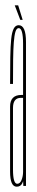

<svg xmlns="http://www.w3.org/2000/svg" viewBox="-20 -701 140 724"><path d="M68 0 67 -22V-363Q67 -476 67 -535.5Q67 -595 50.5 -595V-606Q78 -606 78 -542.2Q78 -478.5 78 -366V0ZM43 3Q18 3 18 -54Q18 -111 18 -183Q18 -255 18 -299Q18 -343 61 -343Q67 -343 73 -343V-332Q67 -332 58.5 -332Q29 -332 29 -293.8Q29 -255.5 29 -183Q29 -116 29 -62Q29 -8 45 -8Q55.5 -8 61.2 -22.2Q67 -36.5 67 -53L70.5 -39Q70.5 -24 64.2 -10.5Q58 3 43 3ZM18 -384.5Q18 -443 18.8 -485Q19.5 -527 22.2 -553.8Q25 -580.5 31.8 -593.2Q38.5 -606 50.5 -606L51.5 -600L50.5 -595Q42.5 -595 38.2 -581.2Q34 -567.5 32 -540.8Q30 -514 29.5 -474.8Q29 -435.5 29 -384.5ZM56.5 -626 35.5 -681H48.5L65.5 -626Z"/></svg>

Font: Anybody UltraCondensed Thin
Style: Regular
Weight: 100
Width: 1
Designer: Tyler Finck
Foundry: Etcetera Type Company
Version: Version 1.110